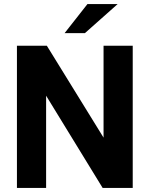

<svg xmlns="http://www.w3.org/2000/svg" viewBox="-20 -921 734 941"><path d="M63 -697H209.5L487.5 -246.5V-697H630.5V0H483L206 -452V0H63ZM408.5 -901H556.5L396 -758.5H296.5Z"/></svg>

Font: HK Grotesk ExtraBold
Style: Regular
Weight: 800
Designer: Alfredo Marco Pradil
Foundry: Hanken Design Co.
Version: Version 3.001